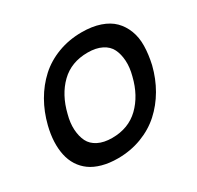

<svg xmlns="http://www.w3.org/2000/svg" viewBox="-141 -805 1006 979"><g transform="rotate(-30 361.5 -315.0)"><path d="M561 -314.9Q573.7 -361.8 571.3 -402.1Q568.8 -442.4 554.2 -471.9Q539.6 -501.5 506.1 -518.3Q472.7 -535.2 423.8 -535.2Q327.1 -535.2 265.4 -475.1Q203.6 -415 179.2 -314.9Q166.5 -268.6 168.9 -228.3Q171.4 -188 186 -158.4Q200.7 -128.9 233.9 -112.1Q267.1 -95.2 315.9 -95.2Q412.1 -95.2 474.4 -155.5Q536.6 -215.8 561 -314.9ZM676.8 -314.9Q659.2 -244.6 625 -185.8Q590.8 -127 542.5 -83.3Q494.1 -39.6 429 -14.9Q363.8 9.8 289.1 9.8Q238.8 9.8 198 -1.5Q157.2 -12.7 128.9 -33.2Q100.6 -53.7 82 -82.8Q63.5 -111.8 55.7 -148.2Q47.9 -184.6 49.6 -226.3Q51.3 -268.1 63 -314.9Q80.6 -385.3 114.5 -444.3Q148.4 -503.4 196.5 -547.4Q244.6 -591.3 309.6 -615.7Q374.5 -640.1 449.2 -640.1Q509.8 -640.1 556.4 -624.3Q603 -608.4 631.6 -579.8Q660.2 -551.3 675.8 -510.7Q691.4 -470.2 690.4 -420.9Q689.5 -371.6 676.8 -314.9Z"/></g></svg>

Font: Sinkin Sans 500 Medium Italic
Style: Regular
Weight: 500
Italic angle: -112°
Designer: Keith Bates
Foundry: K-Type
Version: Sinkin Sans (version 1.0)  by Keith Bates   •   © 2014   www